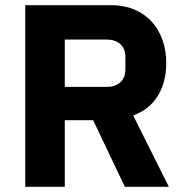

<svg xmlns="http://www.w3.org/2000/svg" viewBox="-20 -718 714 738"><path d="M229 0H77V-698H408Q456 -698 495 -682Q534 -666 561.5 -636.5Q589 -607 604 -566Q619 -525 619 -475Q619 -404 587.5 -351Q556 -298 492 -274L629 0H460L338 -256H229ZM389 -384Q423 -384 442.5 -401.5Q462 -419 462 -453V-497Q462 -531 442.5 -548.5Q423 -566 389 -566H229V-384Z"/></svg>

Font: Aneliza ExtraBold
Style: Regular
Weight: 800
Designer: Mike Abbink, Paul van der Laan, Pieter van Rosmalen
Foundry: Bold Monday
Version: Version 3.001;September 8, 2019;FontCreator 11.5.0.2425 64-b